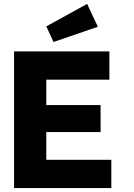

<svg xmlns="http://www.w3.org/2000/svg" viewBox="-20 -963 685 983"><path d="M52 0V-700H540V-555H217V-425H495V-287H217V-145H550V0ZM254 -748 217 -828 426 -943 481 -826Z"/></svg>

Font: Our Lexend
Style: Bold
Weight: 700
Designer: Bonnie Shaver-Troup, Thomas Jockin
Foundry: Lexend
Version: Version 1.007